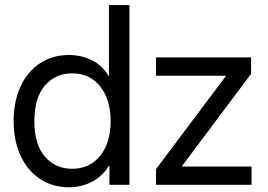

<svg xmlns="http://www.w3.org/2000/svg" viewBox="-20 -748 1084 777"><path d="M258.8 9.8Q191.9 9.8 141.4 -24.2Q90.8 -58.1 63 -118.4Q35.2 -178.7 35.2 -257.8Q35.2 -337.4 63 -397.7Q90.8 -458 141.4 -491.7Q191.9 -525.4 258.8 -525.4Q309.1 -525.4 352.1 -504.2Q395 -482.9 419.9 -439.5H420.9V-727.5H503.9V0H422.9V-78.1H421.9Q394 -33.7 351.6 -12Q309.1 9.8 258.8 9.8ZM271.5 -64.9Q343.3 -64.9 385.5 -117.7Q427.7 -170.4 427.7 -257.8Q427.7 -345.2 385.5 -398.2Q343.3 -451.2 271.5 -451.2Q204.6 -451.2 161.9 -401.9Q119.1 -352.5 119.1 -257.8Q119.1 -163.1 161.9 -114Q204.6 -64.9 271.5 -64.9ZM611.3 0V-63.5L893.6 -439.5V-441.4H611.3V-515.6H996.1V-449.2L716.8 -76.2V-74.2H998V0Z"/></svg>

Font: Inter Display
Style: Regular
Weight: 400
Designer: Rasmus Andersson
Foundry: rsms
Version: Version 4.001;git-9221beed3